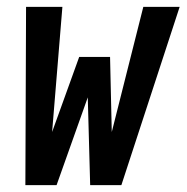

<svg xmlns="http://www.w3.org/2000/svg" viewBox="-20 -540 544 560"><path d="M54 0 56 -520H162L132 -155L211 -374H301L306 -155L398 -520H504L334 0H243L236 -256L145 0Z"/></svg>

Font: Iosevka Oblique
Style: Bold
Weight: 700
Italic angle: -9°
Monospace: yes
Designer: Belleve Invis
Foundry: Belleve Invis
Version: Version 32.5.0; ttfautohint (v1.8.4)